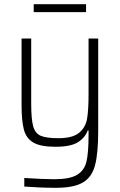

<svg xmlns="http://www.w3.org/2000/svg" viewBox="-20 -694 573 917"><path d="M96 197V156Q188 162 239 162Q313 162 348 141Q383 120 393 77.5Q403 35 403 -49V-71H399Q387 -37 352.5 -15Q318 7 245 7Q175 7 140.5 -12.5Q106 -32 94.5 -73.5Q83 -115 83 -192V-510H129V-201Q129 -125 138.5 -91Q148 -57 174.5 -45.5Q201 -34 259 -34Q327 -34 358 -60Q389 -86 396 -127.5Q403 -169 403 -246V-510H449V-69Q449 38 434 95Q419 152 376 177.5Q333 203 247 203Q174 203 96 197ZM141 -636V-674H391V-636Z"/></svg>

Font: Saira Semi Condensed ExtraLight
Style: Regular
Weight: 200
Width: 4
Designer: Hector Gatti with collaboration of the Omnibus-Type team
Foundry: Omnibus-Type
Version: Version 1.001; ttfautohint (v1.8)